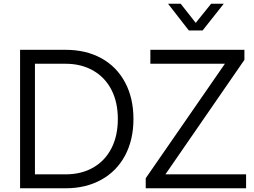

<svg xmlns="http://www.w3.org/2000/svg" viewBox="-20 -1013 1366 1033"><path d="M88 -745H333Q443 -745 525.5 -699.5Q608 -654 653 -569.5Q698 -485 698 -373Q698 -261 653 -176.5Q608 -92 525 -46Q442 0 333 0H88ZM333 -75Q418 -75 481.5 -111.5Q545 -148 579.5 -215Q614 -282 614 -373Q614 -463 579.5 -530Q545 -597 481 -633.5Q417 -670 333 -670H168V-75ZM764 -54 1190 -670H789V-745H1295V-691L870 -75H1304V0H764ZM952 -993 1033 -890 1116 -993H1184L1070 -849H996L884 -993Z"/></svg>

Font: Evergrow Sans 
Style: Regular
Weight: 400
Foundry: 10Web
Version: Version 1.000